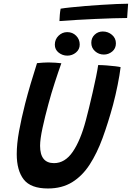

<svg xmlns="http://www.w3.org/2000/svg" viewBox="-20 -1024 728 1061"><path d="M245 17.5Q150 17.5 111.2 -32.2Q72.5 -82 72.5 -172.5Q72.5 -228.5 85.2 -298.8Q98 -369 119 -451.5Q132.5 -504 149.2 -560.5Q166 -617 184.5 -675Q200 -676.5 216.5 -677.8Q233 -679 247.5 -679Q267.5 -679 286 -677.5Q304.5 -676 319 -674.5Q302 -627 282.8 -567.8Q263.5 -508.5 247.5 -449Q228.5 -379.5 215 -317Q201.5 -254.5 201.5 -218.5Q201.5 -122.5 278.5 -122.5Q339 -122.5 382 -185.2Q425 -248 454.5 -359.5Q461.5 -386.5 471.8 -427.5Q482 -468.5 492.2 -513.8Q502.5 -559 510.8 -599.2Q519 -639.5 522.5 -664.5Q542.5 -664.5 569.2 -662.5Q596 -660.5 618 -657.8Q640 -655 646.5 -653Q641.5 -611 630.2 -554.8Q619 -498.5 604.5 -444Q577.5 -345 546.8 -261Q516 -177 475.5 -114.5Q435 -52 378.8 -17.2Q322.5 17.5 245 17.5ZM554 -722.5Q526 -722.5 505.2 -741Q484.5 -759.5 484.5 -787.5Q484.5 -814.5 503 -832.2Q521.5 -850 548 -850Q577 -850 598.8 -831.5Q620.5 -813 620.5 -784.5Q620.5 -756 600 -739.2Q579.5 -722.5 554 -722.5ZM352 -716.5Q325.5 -716.5 304.2 -733.2Q283 -750 283 -777Q283 -806.5 303.5 -826.5Q324 -846.5 351.5 -846.5Q381 -846.5 400.8 -826.5Q420.5 -806.5 420.5 -778Q420.5 -751 399.8 -733.8Q379 -716.5 352 -716.5ZM682.5 -924.5Q651.5 -924.5 605 -923Q558.5 -921.5 505.5 -919.2Q452.5 -917 401 -913.8Q349.5 -910.5 308.5 -907.5Q309 -924.5 310.5 -942.2Q312 -960 315 -976Q334.5 -979.5 370.8 -983.2Q407 -987 451.2 -990.8Q495.5 -994.5 541 -997.2Q586.5 -1000 625.2 -1001.8Q664 -1003.5 688 -1003.5Z"/></svg>

Font: Grandstander Medium
Style: Italic
Weight: 500
Italic angle: -15°
Designer: Tyler Finck
Foundry: Etcetera Type Co
Version: Version 1.200; ttfautohint (v1.8.3)